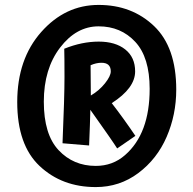

<svg xmlns="http://www.w3.org/2000/svg" viewBox="-20 -746 786 780"><path d="M696 -382Q696 -280 657 -190Q618 -100 542 -43Q466 14 369 14Q232 14 141 -71.5Q50 -157 50 -331.5Q50 -506 147.5 -616Q245 -726 380.5 -726Q516 -726 606 -640Q696 -554 696 -382ZM369 -72Q438 -72 488 -116Q588 -203 588 -385Q588 -513 529.5 -576Q471 -639 380.5 -639Q290 -639 224 -552.5Q158 -466 158 -333Q158 -200 218 -136Q278 -72 369 -72ZM234 -164Q242 -352 242 -433Q242 -514 241 -548Q313 -577 381 -577Q449 -577 489 -545Q529 -513 529 -456Q529 -388 434 -327Q482 -265 530 -194L456 -143Q440 -169 347 -300Q346 -249 342 -155ZM430 -456Q430 -491 392 -491Q371 -491 348 -481Q348 -460 348.5 -419Q349 -378 349 -358Q383 -378 406.5 -407.5Q430 -437 430 -456Z"/></svg>

Font: Boogaloo
Style: Regular
Weight: 400
Designer: John Vargas Beltran
Foundry: John Vargas Beltran
Version: Version 1.002